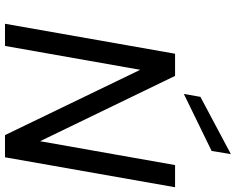

<svg xmlns="http://www.w3.org/2000/svg" viewBox="-110 -858 967 788"><g transform="rotate(90 374.0 -463.5)"><path d="M599 -848 365 -734 377 -802 612 -927ZM625 0H534L266 -555L168 0H77L200 -698H291L559 -144L657 -698H748Z"/></g></svg>

Font: Fz Poppins
Style: Italic
Weight: 400
Italic angle: -10°
Designer: Ninad Kale (Devanagari), Jonny Pinhorn (Latin)
Foundry: Indian Type Foundry
Version: Vit hóa bi Vntype.Com & FontZin.Com